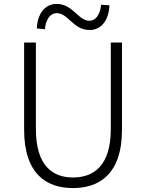

<svg xmlns="http://www.w3.org/2000/svg" viewBox="-20 -946 745 979"><path d="M352 13C483 13 602 -55 602 -285V-729H545V-288C545 -98 455 -41 352 -41C251 -41 163 -98 163 -288V-729H103V-285C103 -55 221 13 352 13ZM437 -793C499 -793 535 -846 538 -919L496 -922C490 -871 468 -840 436 -840C378 -840 353 -926 268 -926C207 -926 170 -872 168 -801L209 -797C213 -847 237 -879 269 -879C328 -879 353 -793 437 -793Z"/></svg>

Font: Noto Sans CJK JP Light
Style: Regular
Weight: 300
Designer: Ryoko NISHIZUKA (kana & ideographs); Paul D. Hunt (Latin, Greek & Cyrillic); Wenlong ZHANG (bopomofo); Sandoll Communica
Foundry: Adobe Systems Incorporated
Version: Version 1.004;PS 1.004;hotconv 1.0.82;makeotf.lib2.5.63406